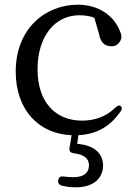

<svg xmlns="http://www.w3.org/2000/svg" viewBox="-20 -555 581 818"><path d="M47 -250C47 -85 147 16 285 21L276 76C274 90 281 96 295 98C342 104 359 123 359 149C359 180 339 200 292 200C280 200 266 199 252 197C239 195 231 199 228 212C226 225 231 232 243 236C260 240 279 243 303 243C378 243 419 205 419 150C419 97 379 63 309 58L314 21C396 16 450 -18 493 -79C501 -90 501 -97 494 -103C488 -108 480 -105 471 -96C433 -59 384 -41 330 -41C216 -41 140 -120 140 -260C140 -402 215 -490 318 -490C341 -490 363 -487 382 -479L402 -410C409 -371 428 -358 455 -358C473 -358 486 -366 495 -386C498 -395 498 -403 495 -412C469 -490 398 -535 312 -535C174 -535 47 -434 47 -250Z"/></svg>

Font: 寒蝉锦书宋 Text
Style: Regular
Weight: 400
Designer: 寒蝉锦书宋{Warren} 思源宋体{Ryoko NISHIZUKA 西塚涼子 (kana & ideographs); Frank Grießhammer (Latin, Greek & Cyrillic); Wenlong ZHANG 
Foundry: Adobe & ChillType
Version: Version 2.000;Glyphs 3.1.1 (3135)